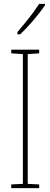

<svg xmlns="http://www.w3.org/2000/svg" viewBox="-20 -970 260 990"><path d="M212 -943V-950H182C148 -898 115 -858 70 -805V-793H84C124 -830 179 -894 212 -943ZM182 0V-19L123 -22V-691L182 -695V-714H38V-695L98 -691V-22L38 -19V0Z"/></svg>

Font: Noto Sans Bengali ExtraCondensed Thin
Style: Regular
Weight: 100
Width: 2
Designer: Joana Ranito - Universal Thirst; Jelle Bosma - Monotype Design Team
Foundry: Universal Thirst ehf.
Version: Version 3.000